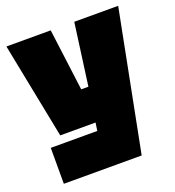

<svg xmlns="http://www.w3.org/2000/svg" viewBox="-128 -662 826 904"><g transform="rotate(-20 285.0 -210.0)"><path d="M38 140V-40H271L277 -80H100L5 -560H227L267 -250H303L345 -560H565L428 140Z"/></g></svg>

Font: Tektur SemiCondensed Black
Style: Regular
Weight: 900
Width: 4
Designer: Adam Jagosz
Foundry: Adam Jagosz
Version: Version 1.005;gftools[0.9.30]